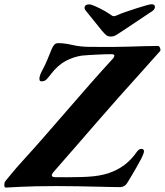

<svg xmlns="http://www.w3.org/2000/svg" viewBox="-56 -868 768 895"><path d="M502.8 4.2Q493.1 4.2 465.3 3.7Q437.5 3.2 396.3 2.2Q355.2 1.2 306.9 0.3Q258.7 -0.6 208 -0.6Q155.9 -0.6 113.8 0.3Q71.7 1.2 37.2 2.9Q2.8 4.6 -27.5 6.3Q-36.4 7.1 -35.8 -6.1Q-35.2 -19.2 -31.9 -22.5Q-20.1 -37.3 -6.6 -53.4Q6.9 -69.5 21.4 -86.6Q35.9 -103.8 50.1 -118.8Q103.5 -177.3 155.2 -236.6Q207 -295.8 258.6 -355.5Q310.3 -415.1 362.9 -475.2Q415.6 -535.3 470.7 -595.3Q476.3 -601.7 477.1 -608.4Q477.8 -615.2 463.3 -615.4Q453 -615.5 434.5 -615Q416 -614.5 395.3 -613.4Q374.5 -612.4 355.8 -611.2Q337 -610 326 -608.8Q288.4 -603.5 251.5 -584.5Q214.6 -565.5 181 -522.1Q171.6 -509.5 162.2 -499.2Q152.8 -488.9 138.4 -488.9Q130 -488.9 128.6 -494.5Q127.3 -500.1 128.1 -507.1Q129.7 -512.5 131.7 -519.5Q133.7 -526.5 137.7 -533.7Q154.1 -563.6 164.6 -589.3Q175.2 -615.1 184.6 -638.5Q191.3 -653.9 197.9 -660.4Q204.5 -666.9 216.3 -666.9Q244.7 -666.9 281.7 -658.3Q318.7 -649.6 364.2 -649.5Q394.5 -649.3 421.1 -649.3Q447.8 -649.3 477.1 -649.3Q507.1 -649.3 545 -650.6Q583 -651.9 619.1 -652.8Q655.2 -653.7 679.3 -653.9Q687 -653.9 690.3 -643.6Q693.7 -633.3 689.9 -629.5L594 -522.1Q545.3 -468.5 495.2 -411.9Q445.1 -355.3 395 -297.6Q345 -240 294.9 -182.3Q244.8 -124.6 195.6 -68.6Q172.6 -42.6 201.6 -42.1Q219.1 -41.7 254.2 -41.8Q289.3 -41.8 321.9 -42.7Q351.1 -43.5 377.9 -46.1Q404.6 -48.8 428.2 -54.5Q451.8 -60.1 471.3 -68.9Q503.5 -82.4 530.7 -104.3Q557.8 -126.1 582.3 -160.7Q587.9 -168.3 592.9 -171.1Q597.9 -173.9 604.1 -173.9Q610.5 -173.9 613.4 -169.6Q616.4 -165.2 614.7 -158.2Q611.5 -146.1 602.4 -128.4Q593.3 -110.7 581.8 -90.7Q570.4 -70.7 558.8 -51.2Q547.2 -31.7 537.1 -15.3Q531.5 -6 522.9 -0.9Q514.4 4.2 502.8 4.2ZM460 -697.6Q447.2 -697.6 438.7 -704.6Q430.2 -711.6 418.1 -726.2L342.8 -819.7Q336.8 -827.7 338.4 -835Q340.9 -847.6 360.6 -847.6Q368.4 -847.6 388.4 -838.8Q408.4 -830.1 429.9 -817.9Q451.5 -805.7 463.9 -796.5Q469.1 -792.3 475 -792.5Q480.8 -792.7 488.6 -796.5Q502.7 -803 527.1 -811.6Q551.5 -820.2 577.5 -828.4Q603.6 -836.7 623.7 -842.5Q643.9 -848.2 650.5 -848.2Q666.3 -848.2 666.3 -835.8Q666.3 -825.7 655.2 -817.2L518.9 -726.2Q497.2 -711.3 485.5 -704.5Q473.7 -697.6 460 -697.6Z"/></svg>

Font: EB Garamond
Style: Italic
Weight: 400
Italic angle: -17.2°
Designer: Georg Duffner and Octavio Pardo
Foundry: Georg Duffner
Version: Version 1.001